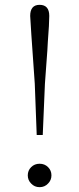

<svg xmlns="http://www.w3.org/2000/svg" viewBox="-20 -763 328 795"><path d="M109 -3Q95 -17 95 -37Q95 -57 109 -71Q123 -85 144 -85Q165 -85 179 -71Q193 -57 193 -37Q193 -17 179 -3Q165 12 144 12Q123 12 109 -3ZM184 -697Q184 -666 178 -589L177 -571L176 -553Q174 -527 173 -512Q169 -460 166 -416L157 -204H132L124 -416Q105 -684 105 -697Q105 -743 144 -743Q184 -743 184 -697Z"/></svg>

Font: Source Han Serif SC ExtraLight
Style: Regular
Weight: 250
Designer: Ryoko NISHIZUKA  (kana & ideographs); Frank Grießhammer (Latin, Greek & Cyrillic); Wenlong ZHANG  (bopomofo); Sandoll Co
Foundry: Adobe Systems Incorporated
Version: Version 1.001 October 20, 2017